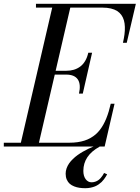

<svg xmlns="http://www.w3.org/2000/svg" viewBox="-65 -770 734 1009"><path d="M283 -378H222.8L139.6 -20H300Q322.6 -20 342.6 -22.9Q362.5 -25.8 379.3 -31.2Q396.1 -36.6 410.8 -45Q425.4 -53.4 437.4 -63.6Q449.4 -73.9 459.7 -87.2Q470 -100.6 478.2 -115.4Q486.5 -130.1 493.7 -148Q500.9 -165.9 506.4 -184.5Q512 -203.1 517 -225H537L485 0H457.6L458 1Q373 47.6 373 128Q373 155.1 385.2 171.6Q397.5 188 416 188Q426.4 188 435.7 184.8Q445 181.6 451.6 176.9Q458.2 172.2 464.4 165.2Q470.5 158.2 474.3 152.2Q478.1 146.2 482 139L498 146Q494.1 153.1 490.6 158.9Q487.1 164.8 481.1 172.6Q475.1 180.5 468.8 186.6Q462.5 192.6 453.4 199Q444.2 205.4 434.2 209.5Q424.2 213.6 411 216.3Q397.8 219 383 219Q366.8 219 352.6 216.9Q338.5 214.9 324.8 209.5Q311.1 204.1 301.5 195.8Q291.9 187.4 285.9 173.9Q280 160.4 280 143Q280 128.6 284.9 114.6Q289.9 100.6 298.1 88.8Q306.4 76.9 318.1 65.6Q329.9 54.2 342.7 45Q355.5 35.8 370.4 27.2Q385.2 18.6 398.8 12.2Q412.4 5.8 426.6 0H-45V-20H44.6L209.4 -730H124V-750H649L601 -545H581Q586.5 -568.6 589.1 -588.9Q591.8 -609.2 591.2 -628.4Q590.6 -647.5 586.3 -662.8Q582 -678.1 573.1 -690.9Q564.1 -703.6 550.8 -712.1Q537.4 -720.6 518 -725.3Q498.6 -730 474 -730H304.4L227.4 -398H283Q304.8 -398 323.1 -403.5Q341.5 -409 356.7 -420.3Q371.9 -431.6 382.7 -450Q393.5 -468.4 399 -493H419L370 -278H350Q361.1 -327.6 343.7 -352.8Q326.2 -378 283 -378Z"/></svg>

Font: Bodoni* 11
Style: Italic
Weight: 400
Italic angle: -13°
Version: Version 1.002